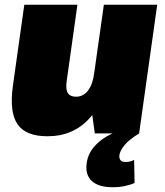

<svg xmlns="http://www.w3.org/2000/svg" viewBox="-20 -560 692 806"><path d="M260 -220Q255 -186 264.5 -170Q274 -154 299 -154Q330 -154 350 -180.5Q370 -207 376 -257L454 -330L448 -290Q426 -143 357.5 -65.5Q289 12 179 12Q88 12 53.5 -38.5Q19 -89 34 -199L82 -540H305ZM564 0H378L359 -137L416 -540H640ZM454 226Q393 226 365 199.5Q337 173 344 125Q349 83 381.5 49Q414 15 467 -6L564 0Q521 27 502.5 49.5Q484 72 481 92Q480 105 486 112.5Q492 120 507 120Q528 120 543 111L545 208Q528 216 504 221Q480 226 454 226Z"/></svg>

Font: Pathway Extreme Condensed Black
Style: Italic
Weight: 900
Width: 3
Italic angle: -8°
Version: Version 1.001;gftools[0.9.26]